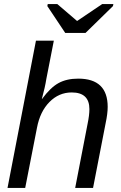

<svg xmlns="http://www.w3.org/2000/svg" viewBox="-20 -925 596 945"><path d="M186 -438H187Q228 -494 268 -516Q308 -538 365 -538Q510 -538 510 -399Q510 -366 500 -319L438 0H350L411 -315Q420 -358 420 -388Q420 -470 333 -470Q270 -470 223.5 -423Q177 -376 162 -296L104 0H17L157 -725H245L208 -536Q202 -497 186 -438ZM536 -895 401 -763H301L213 -895L215 -905H262L359 -822H360L483 -905H538Z"/></svg>

Font: Libra Sans
Style: Italic
Weight: 400
Italic angle: -12°
Foundry: Context Ltd
Version: Version 1.002